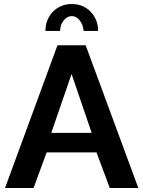

<svg xmlns="http://www.w3.org/2000/svg" viewBox="-20 -935 713 955"><path d="M266 -710H406L668 0H526L460 -177H212L147 0H5ZM436 -274 336 -567 235 -274ZM337 -855Q314 -855 296.5 -833Q279 -811 279 -781H206Q206 -811 216 -835Q226 -859 243.5 -877Q261 -895 284.5 -905Q308 -915 337 -915Q366 -915 389.5 -905Q413 -895 430.5 -877Q448 -859 458 -835Q468 -811 468 -781H396Q393 -813 376 -834Q359 -855 337 -855Z"/></svg>

Font: Rising Sun
Style: Bold
Weight: 700
Designer: Matt McInerney, Pablo Impallari, Rodrigo Fuenzalida (Raleway font), Stephen Hutchings (Greek), Cristiano Sobral (main ch
Foundry: The Rising Sun Project Authors
Version: Version 4.327; ttfautohint (v1.8.4.7-5d5b-dirty)